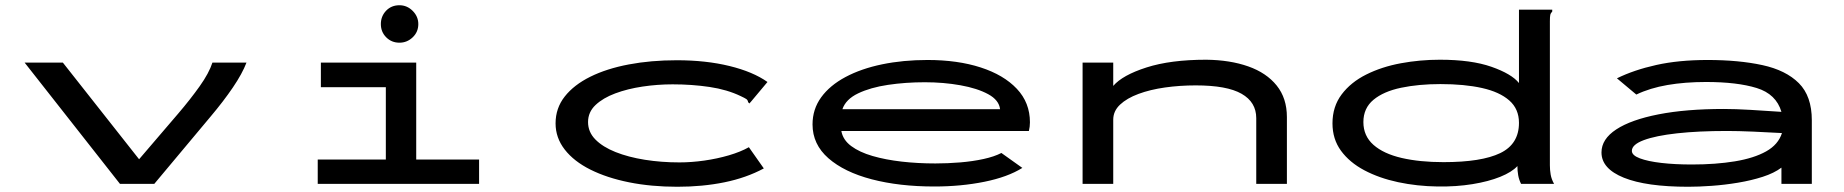

<svg xmlns="http://www.w3.org/2000/svg" viewBox="-20 -702 7040 733"><path d="M438 0 74 -463H220L511 -94L660 -268Q707 -323 742.5 -373Q778 -423 791 -463H921Q905 -421 869 -368Q833 -315 784 -257L569 0Z M1193 0V-93H1453V-369H1205V-463H1569V-93H1809V0ZM1505 -539Q1475 -539 1454.5 -559.5Q1434 -580 1434 -610Q1434 -640 1454 -661Q1474 -682 1505 -682Q1534 -682 1555.5 -660.5Q1577 -639 1577 -610Q1577 -580 1555.5 -559.5Q1534 -539 1505 -539Z M2566 11Q2466 11 2381.5 -6Q2297 -23 2234 -54.5Q2171 -86 2136 -131Q2101 -176 2101 -231Q2101 -289 2136 -333.5Q2171 -378 2233.5 -409Q2296 -440 2380.5 -456Q2465 -472 2564 -472Q2675 -472 2765 -450Q2855 -428 2910 -389L2848 -315L2841 -307L2836 -312Q2835 -320 2829 -324Q2823 -328 2808 -335Q2756 -360 2689 -370Q2622 -380 2548 -380Q2490 -380 2433 -371.5Q2376 -363 2329 -345.5Q2282 -328 2253.5 -301Q2225 -274 2225 -236Q2225 -198 2253 -169.5Q2281 -141 2330 -121.5Q2379 -102 2442 -92Q2505 -82 2574 -82Q2620 -82 2669 -89Q2718 -96 2762.5 -109Q2807 -122 2839 -140L2896 -59Q2829 -23 2745.5 -6Q2662 11 2566 11Z M3547 10Q3413 10 3308 -17.5Q3203 -45 3142.5 -98Q3082 -151 3082 -227Q3082 -285 3115 -330.5Q3148 -376 3208 -408Q3268 -440 3348 -456.5Q3428 -473 3521 -473Q3636 -473 3724 -444.5Q3812 -416 3862 -363Q3912 -310 3912 -235Q3912 -227 3911 -218.5Q3910 -210 3908 -202H3192Q3198 -168 3229.5 -144.5Q3261 -121 3311 -106.5Q3361 -92 3422.5 -85Q3484 -78 3551 -78Q3598 -78 3646 -82Q3694 -86 3735 -95Q3776 -104 3803 -118L3883 -61Q3827 -26 3738 -8Q3649 10 3547 10ZM3196 -285H3798Q3794 -320 3752.5 -342.5Q3711 -365 3646.5 -376.5Q3582 -388 3511 -388Q3437 -388 3370 -378Q3303 -368 3256 -345.5Q3209 -323 3196 -285Z M4113 0V-463H4230V-374Q4265 -415 4357 -444.5Q4449 -474 4585 -474Q4676 -473 4745.5 -448.5Q4815 -424 4854 -375.5Q4893 -327 4893 -255V0H4776V-251Q4776 -312 4720 -344Q4664 -376 4545 -376Q4484 -376 4427.5 -368Q4371 -360 4326.5 -343.5Q4282 -327 4256 -302.5Q4230 -278 4230 -245V0Z M5469 10Q5390 9 5317.5 -6.5Q5245 -22 5188.5 -52Q5132 -82 5099.5 -126.5Q5067 -171 5067 -231Q5067 -295 5102 -341.5Q5137 -388 5196 -417.5Q5255 -447 5328 -460.5Q5401 -474 5477 -474Q5597 -474 5674 -447Q5751 -420 5779 -385V-665H5906V-658Q5900 -652 5898.5 -645Q5897 -638 5897 -621V-71Q5897 -53 5900 -35.5Q5903 -18 5913 0H5787Q5779 -16 5776 -33Q5773 -50 5773 -68Q5752 -45 5707.5 -27Q5663 -9 5601.5 1Q5540 11 5469 10ZM5491 -83Q5636 -83 5707.5 -117.5Q5779 -152 5779 -233Q5779 -286 5742 -318.5Q5705 -351 5638 -366Q5571 -381 5479 -381Q5396 -381 5329 -367Q5262 -353 5223.5 -321Q5185 -289 5185 -236Q5185 -183 5223.5 -149Q5262 -115 5331 -99Q5400 -83 5491 -83Z M6425 11Q6265 11 6179.5 -23.5Q6094 -58 6094 -120Q6094 -171 6150.5 -208Q6207 -245 6312 -265.5Q6417 -286 6561 -286Q6605 -286 6664 -282.5Q6723 -279 6781 -275Q6761 -343 6686.5 -366Q6612 -389 6493 -389Q6413 -389 6346 -377.5Q6279 -366 6227 -341L6153 -403Q6218 -435 6303.5 -454Q6389 -473 6499 -473Q6618 -473 6708 -453.5Q6798 -434 6847.5 -384.5Q6897 -335 6897 -243V0H6781V-62Q6753 -41 6709.5 -27Q6666 -13 6615 -4.5Q6564 4 6514.5 7.5Q6465 11 6425 11ZM6210 -126Q6210 -109 6240.5 -97.5Q6271 -86 6322.5 -80Q6374 -74 6439 -74Q6530 -74 6603 -86Q6676 -98 6722.5 -124Q6769 -150 6783 -194Q6731 -197 6673.5 -199.5Q6616 -202 6573 -202Q6464 -202 6382.5 -193Q6301 -184 6255.5 -167Q6210 -150 6210 -126Z"/></svg>

Font: Inconsolata UltraExpanded SemiBold
Style: Regular
Weight: 600
Width: 9
Monospace: yes
Designer: Raph Levien, Cyreal, Brenton Simpson
Foundry: Raph Levien, Cyreal, Google
Version: Version 3.001; ttfautohint (v1.8.2.53-6de2)